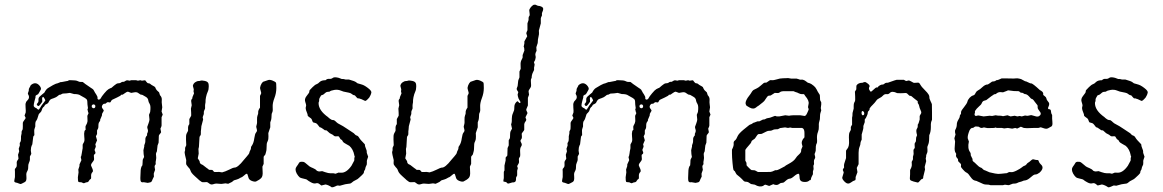

<svg xmlns="http://www.w3.org/2000/svg" viewBox="-20 -782 4974 821"><path d="M226.1 -425.8 239.7 -431.2H244.1L264.2 -435.1Q271 -435.1 274.9 -439H284.2Q305.2 -439 312.5 -435.1Q319.3 -431.2 325.7 -431.6Q332 -432.1 334 -431.2Q335.9 -430.2 337.4 -428.7Q338.9 -426.8 344.7 -422.9Q350.6 -418.9 355.5 -415.5Q359.4 -412.1 368.2 -406.7Q377 -401.4 379.4 -398.4Q382.8 -393.6 383.8 -390.6Q384.8 -387.7 391.6 -377.9Q397.9 -368.2 397 -363.3Q396 -358.4 400.9 -356Q408.2 -356 411.1 -362.3Q414.1 -368.7 425.8 -382.8Q437.5 -397 444.3 -400.9Q451.2 -404.8 453.1 -405.3Q455.1 -405.3 457.5 -407.2Q460 -409.2 467.8 -416Q479 -425.8 485.4 -425.8Q491.7 -425.8 495.1 -427.7Q501 -432.1 504.4 -432.1H509.8Q511.7 -433.1 515.6 -435.5Q519.5 -438 522.5 -438.5Q524.9 -439 528.8 -438Q532.7 -437 534.2 -437L541 -439H562L569.8 -437L580.1 -439L586.9 -437Q599.1 -439 601.1 -438.5Q602.5 -437.5 606.4 -431.6Q610.4 -425.8 615.2 -425.8Q621.1 -425.8 627.9 -418.9Q642.1 -411.1 643.1 -409.7Q644 -408.2 646 -403.3Q649.4 -395.5 660.2 -387.2L664.1 -375Q672.4 -366.7 671.9 -355.5Q670.9 -343.8 672.4 -335.9Q673.8 -328.1 673.8 -323.2L670.9 -305.2L675.8 -292L670.9 -280.8V-245.1Q670.9 -241.7 666 -231.9L668.9 -216.8Q668 -213.9 663.6 -209Q659.2 -204.1 659.2 -201.2L658.2 -171.9L653.8 -160.2Q652.8 -156.2 652.3 -147.5Q651.9 -138.7 650.9 -134.8Q649.9 -131.8 647.9 -128.4Q646 -125 647.5 -115.7Q648.9 -106.4 647 -97.7Q645 -88.9 645.5 -85.4Q646 -82 646 -80.1Q641.1 -75.2 641.1 -68.8L643.1 -55.7L638.2 -42Q637.2 -40 637.7 -34.7Q638.2 -29.3 638.2 -26.9L632.8 -16.1Q629.9 -7.8 627.4 -4.9Q625 -2 611.8 0L594.7 -2.9Q592.3 -2.9 589.4 -2.4Q586.4 -2 583 -4.9Q579.6 -10.3 580.1 -20.5Q581.1 -30.8 581.1 -43.9Q581.1 -67.4 588.9 -75.2Q589.8 -79.1 589.8 -87.4Q589.8 -95.7 590.8 -100.1L596.2 -110.8L594.2 -123L593.3 -139.6L596.2 -152.8Q597.2 -153.3 596.7 -157.2Q596.2 -161.1 599.1 -167Q602.1 -172.9 601.6 -184.1Q600.6 -194.8 608.9 -203.1Q608.9 -206.5 608.9 -210Q614.7 -221.2 611.8 -228.5Q608.9 -236.3 609.9 -240.2Q611.3 -244.1 615.2 -254.9Q619.1 -265.6 619.1 -271L617.2 -291L622.1 -303.2Q625.5 -328.6 620.1 -337.4Q614.7 -346.2 614.3 -351.6Q613.3 -362.8 602.1 -368.7Q590.8 -374.5 589.4 -376Q587.9 -377 585.4 -377Q583 -377 580.6 -377.9Q578.1 -378.9 571.8 -383.8Q565.4 -389.2 554.7 -387.2Q543.9 -385.3 541 -384.8L526.9 -390.1Q522 -389.6 514.2 -383.8Q505.9 -377.9 504.9 -377.4Q503.9 -377 502 -377Q500 -377 498 -377Q498 -373 480.5 -365.2Q462.9 -356.9 460 -355.5Q456.1 -353 454.1 -348.1Q452.6 -342.8 446.8 -344.2Q439 -346.7 435.5 -342.3Q432.1 -337.9 427.2 -338.4Q422.4 -339.4 417.5 -332Q413.1 -324.2 418.9 -317.4Q424.8 -310.5 423.3 -307.6Q421.9 -304.7 419.4 -300.8Q417 -296.9 416.5 -295.4Q416 -293.9 416 -290.5Q416 -287.1 415 -286.1L408.2 -270V-265.1Q400.9 -257.8 400.9 -247.6Q400.9 -237.3 399.9 -233.9L395 -224.1V-209L390.1 -199.2L395 -182.1L388.2 -166Q387.2 -164.1 388.7 -160.6Q390.1 -157.2 389.6 -155.3Q388.2 -149.4 385.7 -145Q383.3 -140.6 385.7 -136.7Q388.2 -132.3 388.2 -128.4Q388.2 -124.5 381.8 -120.1Q380.9 -117.2 381.8 -109.4Q382.8 -101.6 381.8 -98.1Q380.9 -95.2 374 -86.4Q367.2 -77.6 370.1 -72.3Q373 -66.9 376 -58.6Q378.9 -50.3 376 -46.9Q368.7 -39.6 369.6 -28.8Q370.6 -18.1 367.7 -16.6Q365.2 -15.1 364.3 -14.2Q363.3 -13.7 360.8 -9.8Q358.9 -5.9 357.4 -4.9Q353 -2 351.1 -2.4Q349.1 -2.9 344.2 -0.5Q338.9 2 337.4 1.5Q335.9 1 332.5 -0.5Q329.1 -2 328.6 -2.4Q328.1 -2.9 322.3 -2.9Q316.4 -2.9 314.9 -4.9Q313 -7.8 313 -23.9L315.9 -44.9L314.9 -57.1L319.8 -71.8V-76.7Q319.8 -80.1 320.8 -81.1L328.1 -97.2L325.2 -110.8Q328.1 -113.8 329.6 -126Q331.1 -138.2 332.5 -143.1Q334 -147.9 333.5 -153.8Q333 -160.2 333.5 -163.1Q334 -166 336.9 -170.4Q339.8 -174.8 340.8 -179.7Q341.8 -184.6 340.3 -198.2Q338.9 -212.4 340.8 -217.8Q340.8 -223.6 346.2 -227.1Q346.2 -230 345.7 -235.4Q345.2 -240.2 346.2 -243.2Q347.2 -246.1 350.1 -251Q353 -255.9 353 -258.8Q355 -261.7 354 -272.9Q353 -284.2 353.5 -286.6Q354 -289.1 358.9 -298.8Q358.9 -299.8 356.9 -301.8L354 -314.9Q356 -316.9 356 -320.8L354 -335Q354 -352.5 351.1 -356.4Q348.6 -359.4 342.8 -363.3Q336.9 -367.2 331.5 -369.6Q326.2 -372.1 323.7 -374Q316.4 -379.9 296.4 -379.9L278.8 -384.8L264.2 -382.8Q249 -381.8 248 -381.8L238.3 -377Q236.8 -377 235.4 -377Q232.9 -377 227.1 -371.6Q221.2 -366.2 210 -362.3Q199.2 -358.9 196.3 -356.9Q193.4 -355 189.9 -349.1Q187 -342.8 185.1 -340.8Q183.1 -338.9 178.7 -336.9Q173.8 -335 172.9 -334Q171.9 -333 170.9 -330.6Q169.9 -328.1 168.9 -327.1Q168 -326.2 165 -323.7Q161.1 -320.3 159.2 -313Q157.7 -305.7 152.3 -300.8Q147 -295.9 145.5 -293Q144 -290 142.1 -282.2Q139.2 -271 135.3 -266.1Q130.9 -261.2 130.9 -252.4V-241.2L127 -229Q126 -225.6 126.5 -216.8Q127 -208 127 -204.1Q122.1 -199.2 122.1 -196.8L118.2 -165Q118.2 -164.1 115.2 -158.7Q112.3 -153.3 111.8 -138.2Q113.8 -126.5 113.8 -124L107.9 -112.8V-99.1Q107.9 -94.7 104 -86.4Q100.1 -78.1 100.6 -67.9Q101.1 -57.6 96.2 -49.3Q91.3 -41.5 92.8 -29.8Q93.8 -18.1 92.3 -12.2Q90.8 -5.9 85 -2.9Q79.1 0 74.7 2.4Q70.3 4.9 66.9 4.9L56.2 1Q55.2 0 49.3 -1Q43.5 -2 42 -4.4Q40 -6.8 42 -14.6Q43.9 -22.5 43.9 -24.9V-47.9Q43 -58.1 43.9 -59.6Q44.9 -61 48.8 -65.9Q52.7 -70.8 51.8 -80.6Q50.3 -90.8 54.7 -96.2Q59.1 -102.1 59.1 -104L57.1 -120.1L62 -134.8L60.1 -146L64.9 -160.2Q64.9 -161.1 64.5 -165.5Q64 -169.9 64.9 -171.4Q65.9 -172.9 67.4 -175.3Q69.8 -179.2 69.8 -189.5V-199.2L71.8 -209Q72.8 -210.9 72.3 -215.8Q71.8 -220.7 74.7 -224.6Q78.1 -228.5 77.6 -240.7Q77.1 -252.9 77.6 -256.8Q78.1 -260.7 83.5 -267.6Q88.9 -274.4 89.8 -277.8L85 -288.1L89.8 -300.8Q90.8 -305.7 89.4 -322.3Q87.9 -338.9 90.8 -342.8Q90.8 -346.7 98.6 -354.5Q106.4 -362.3 103 -373Q99.1 -379.9 99.1 -382.8L103 -394V-397.5Q103 -402.3 105.5 -406.2Q107.9 -410.2 108.9 -412.1Q109.9 -414.1 110.4 -415.5Q110.8 -417 111.8 -418Q130.9 -434.1 147 -418Q151.9 -413.1 154.3 -407.2Q156.7 -401.4 152.3 -395Q147.9 -387.7 146 -383.8Q144 -379.9 142.6 -378.9Q141.1 -377.9 137.7 -376.5Q131.8 -374 131.8 -369.6V-365.2Q121.6 -331.1 125 -326.7Q128.4 -322.3 133.3 -320.3Q138.2 -318.8 139.2 -315.9Q143.1 -313 146 -313Q148.4 -315.4 152.8 -322.8Q156.7 -330.1 159.7 -333.5Q162.6 -336.9 173.8 -352.1Q173.8 -354 170.4 -360.4Q167 -366.2 165.5 -367.2Q164.1 -368.2 162.1 -366.2Q160.2 -364.3 160.2 -362.3Q160.2 -360.4 160.6 -353.5Q161.1 -347.2 160.6 -346.7Q160.2 -346.2 152.3 -335.4Q144.5 -325.2 140.6 -330.1Q136.7 -335 137.2 -336.9Q138.2 -338.9 141.1 -341.8Q145.5 -346.2 144.5 -355Q143.6 -363.8 150.9 -370.1Q158.2 -376 159.2 -377.4Q160.2 -378.9 169.9 -386.2Q176.8 -399.9 185.1 -405.3Q193.4 -410.6 206.5 -418Q221.2 -425.8 226.1 -425.8ZM377 -335Q370.1 -332 373 -323.2Q377 -318.4 381.8 -319.3Q386.7 -320.3 387.7 -326.2Q388.7 -331.1 384.8 -334Q381.8 -336.9 377 -335Z M802.7 -366.2 809.6 -382.8 807.6 -391.1 808.6 -399.9 804.7 -415Q806.6 -425.3 815.4 -430.7Q823.7 -436 828.1 -435.5Q832.5 -435.1 837.4 -437Q842.3 -439 856 -436Q869.6 -433.1 871.6 -423.8Q872.6 -419.9 872.6 -411.6Q872.6 -398.9 868.2 -389.6Q863.8 -380.4 860.8 -366.2Q858.4 -352.1 858.9 -349.1Q859.4 -346.2 857.9 -339.4Q856.4 -333 856.9 -325.7Q857.4 -318.4 856.4 -316.4Q855.5 -314.5 853.5 -310.1Q851.6 -306.2 851.6 -304.2V-297.4Q851.6 -293 850.6 -292L846.7 -280.8L848.6 -271L841.8 -245.1Q840.8 -243.2 840.8 -238.8Q840.8 -234.4 839.8 -228Q838.4 -220.7 838.9 -212.9Q839.4 -205.1 836.4 -202.1Q833.5 -199.2 833 -194.3Q832.5 -189.5 830.6 -153.8L828.6 -145L829.6 -125L825.7 -105Q826.7 -103 833.5 -92.8Q833.5 -81.5 844.2 -78.1Q846.7 -77.1 847.7 -76.2L864.7 -63Q868.7 -61 873.5 -56.2Q876.5 -55.2 882.3 -55.7Q888.2 -56.2 890.6 -52.7Q893.6 -48.8 895 -47.4Q896.5 -45.9 906.2 -46.4Q916 -46.9 916.5 -46.9L929.7 -44.9Q942.4 -47.9 960 -56.6Q977.5 -65.4 981.4 -65.4Q995.6 -63.5 1023.4 -99.1Q1025.4 -102.1 1035.6 -113.3Q1045.9 -124.5 1046.4 -129.9Q1047.4 -134.8 1050.3 -139.6Q1053.2 -144.5 1053.2 -149.4Q1052.7 -154.8 1057.6 -160.2Q1064.9 -171.4 1067.4 -190.9Q1070.3 -210.4 1074.7 -214.8L1078.6 -221.2Q1079.6 -225.1 1077.6 -231.4Q1075.7 -237.8 1075.7 -241.2L1078.6 -252.9Q1079.6 -255.9 1079.1 -269Q1078.6 -282.2 1081.5 -289.1Q1084.5 -295.4 1084 -299.8Q1083 -310.1 1091.8 -321.8V-371.1Q1091.8 -373 1094.7 -377.9Q1097.7 -382.8 1096.7 -386.2L1092.8 -400.9Q1090.8 -407.2 1094.7 -417Q1098.6 -426.8 1104.5 -432.1Q1105.5 -432.1 1127.4 -439.9Q1135.3 -441.9 1146.5 -437Q1157.7 -432.1 1159.7 -429.2Q1161.6 -426.8 1161.6 -405.3Q1161.6 -383.8 1153.3 -362.3Q1145 -340.8 1146 -324.7Q1147.5 -309.1 1144.5 -302.2Q1141.6 -295.9 1141.6 -293.9L1140.6 -276.9Q1140.6 -271 1135.7 -258.8V-237.8L1127.4 -212.9Q1127.4 -208 1127.9 -198.7Q1128.4 -186.5 1124.5 -178.2Q1120.6 -170.4 1120.6 -166L1119.6 -144Q1119.6 -139.6 1117.7 -132.8Q1115.7 -126 1115.2 -123.5Q1115.2 -121.1 1111.3 -117.2Q1107.4 -113.3 1107.4 -110.8V-81.1Q1102.5 -71.3 1102.1 -69.3Q1101.6 -67.4 1103 -48.3Q1104.5 -28.8 1097.2 -21Q1089.8 -13.2 1074.7 -5.9Q1067.9 -3.9 1055.7 -8.8Q1043.5 -13.7 1041.5 -25.9Q1040.5 -30.8 1038.1 -36.6Q1035.6 -42.5 1026.9 -34.2Q1014.6 -23.9 1013.2 -23.9Q1011.2 -23.9 1006.8 -21Q1000 -16.6 991.7 -14.2L981.4 -11.2Q979.5 -10.7 976.6 -7.8Q973.6 -4.9 971.7 -3.9L955.6 3.9L944.3 2L930.7 3.9Q926.8 4.9 918.9 3.9Q911.1 2.9 905.3 2.9Q899.9 2.9 891.1 5.9Q882.3 8.8 875 2.9Q867.7 -2.9 864.7 -3.4Q862.3 -3.9 853.5 -2.9Q844.7 -2 841.8 -4.4Q838.9 -6.8 835 -9.3Q831.1 -11.7 827.6 -15.6Q823.2 -19.5 813.5 -28.3Q803.7 -37.1 799.8 -42.5Q795.9 -47.9 794.9 -51.8Q793.5 -55.7 792 -58.6Q790.5 -61.5 784.7 -67.4Q779.3 -74.2 777.3 -77.1Q775.4 -80.1 775.9 -87.4Q776.4 -94.7 776.4 -97.2Q769.5 -124.5 769.5 -129.4Q769.5 -134.3 771.5 -139.2V-149.9L776.4 -161.1Q776.4 -167 775.4 -185.5Q774.4 -204.1 778.3 -211.4Q782.7 -218.8 783.7 -221.7Q784.7 -224.6 784.2 -230Q783.2 -244.6 789.6 -251V-272.9L796.4 -285.2Q798.3 -286.1 797.4 -300.8Q796.4 -315.4 796.4 -317.4Q796.4 -318.4 799.8 -332L797.4 -350.1Q797.4 -356.4 802.7 -361.8Z M1354.5 -49.8Q1357.9 -50.8 1358.9 -49.8L1370.1 -45.9Q1384.3 -41 1393.6 -41H1406.2L1415 -39.1L1427.2 -43.9Q1430.2 -43.9 1438 -43.5Q1460.9 -42 1482.9 -73.2L1494.1 -94.2Q1495.1 -95.2 1495.1 -100.1V-106L1497.1 -112.8Q1495.1 -114.7 1495.1 -118.2Q1490.2 -144 1474.1 -158.2Q1470.2 -161.1 1459.5 -166.5Q1448.7 -171.9 1445.8 -177.2Q1443.4 -182.1 1442.4 -183.1Q1441.4 -184.1 1439 -185.1Q1437 -186 1436 -187Q1435.1 -188 1433.1 -191.9Q1431.2 -195.8 1429.2 -198.2Q1426.8 -200.2 1419.9 -199.2Q1411.6 -197.8 1407.2 -202.1Q1402.8 -206.5 1397.5 -208.5Q1392.1 -210.9 1390.1 -212.4Q1388.2 -213.9 1386.2 -215.8Q1384.8 -217.8 1381.8 -219.7Q1378.9 -221.7 1377 -224.1L1371.6 -225.1H1369.1Q1366.2 -227.1 1360.4 -231.4Q1352.1 -237.8 1347.2 -237.8Q1343.8 -241.2 1339.8 -247.1Q1334 -255.4 1327.6 -256.3Q1321.3 -257.8 1318.8 -258.8Q1316.9 -260.7 1314.9 -266.6Q1313 -272.5 1311.5 -273.9Q1310.1 -275.9 1304.2 -279.8Q1298.3 -283.7 1295.9 -287.1L1294.9 -293.9Q1287.1 -312 1287.1 -320.8L1289.1 -331.1Q1289.1 -335 1285.2 -346.7Q1281.2 -358.4 1290 -370.1L1300.3 -383.8Q1302.2 -385.7 1302.7 -390.6Q1303.2 -395.5 1304.2 -396.5Q1305.7 -398.4 1316.4 -409.2Q1327.1 -419.9 1333.5 -421.9Q1339.8 -423.8 1347.2 -431.6Q1355 -439 1372.1 -439Q1378.9 -445.8 1387.7 -444.8Q1396.5 -443.8 1402.8 -448.7Q1409.2 -454.1 1428.2 -449.2L1439.9 -444.8Q1440.9 -443.8 1444.3 -444.3Q1447.8 -444.8 1458 -441.9Q1464.8 -441.9 1472.2 -441.9Q1496.1 -435.1 1501.5 -431.2Q1506.8 -426.8 1508.8 -425.8Q1510.7 -424.8 1521 -422.4Q1530.3 -419.9 1536.1 -417Q1542 -414.1 1544.4 -412.1Q1546.9 -410.2 1552.7 -406.2Q1569.8 -393.6 1567.9 -385.3Q1566.4 -377 1559.1 -365.2Q1545.4 -349.1 1541 -350.6Q1537.1 -352.1 1532.7 -354.5Q1528.3 -356.9 1525.4 -357.9Q1522.5 -358.9 1520.5 -359.4Q1518.1 -359.9 1516.6 -360.8Q1515.1 -361.8 1511.7 -361.3Q1508.3 -360.8 1503.9 -366.7Q1499 -373 1497.6 -374Q1496.1 -375 1493.7 -375Q1491.2 -375 1487.3 -377.9Q1483.4 -380.9 1481 -382.3Q1479 -383.8 1471.7 -385.7Q1464.4 -387.7 1457 -388.7Q1450.2 -389.2 1437.5 -394.5Q1424.8 -399.9 1409.7 -397.5Q1394 -395 1389.2 -390.1Q1377 -389.6 1373.5 -386.7Q1370.1 -383.8 1368.7 -382.8Q1367.2 -381.8 1364.7 -379.4Q1362.3 -377 1358.4 -376Q1354 -375 1353 -374Q1344.2 -360.8 1344.7 -355Q1345.2 -349.1 1343.8 -347.2Q1342.3 -345.2 1342.3 -340.8Q1342.3 -309.6 1383.3 -280.8Q1383.3 -279.8 1390.6 -274.4Q1397.9 -269 1400.9 -269L1408.2 -268.1Q1415 -263.7 1418.9 -259.3Q1422.9 -254.9 1434.1 -249.5Q1445.3 -244.1 1463.9 -231.4Q1482.4 -218.8 1488.3 -215.3Q1494.1 -211.9 1496.1 -209Q1500 -203.6 1505.9 -202.1Q1511.7 -200.7 1515.6 -193.4Q1519 -186 1540 -165Q1540 -157.7 1544.4 -147.5Q1548.8 -137.7 1548.3 -132.8Q1547.9 -127.9 1549.3 -126L1554.2 -111.8L1549.3 -97.2Q1548.3 -94.2 1548.8 -85.9Q1549.3 -77.6 1545.9 -72.8Q1543 -67.9 1542.5 -63.5Q1542 -59.1 1541 -57.1Q1540 -55.2 1538.6 -53.2Q1536.1 -49.8 1536.1 -45.4Q1536.1 -41 1528.3 -33.7Q1520.5 -26.9 1515.1 -21.5Q1510.3 -16.1 1500.5 -11.7Q1490.7 -7.3 1485.8 -2.4Q1481 2 1477.1 2.9Q1473.1 3.9 1465.8 4.4Q1458.5 4.9 1456.1 5.9L1433.1 12.2L1425.8 11.2H1421.9Q1418.9 12.2 1412.1 15.6Q1405.3 19 1398.9 19Q1385.3 9.3 1372.1 6.8L1354 11.2Q1352.1 9.8 1347.2 5.9Q1339.4 -1 1330.6 2Q1321.8 4.4 1309.6 -2.4Q1297.9 -8.8 1294.9 -11.7Q1292 -14.6 1288.1 -15.6Q1284.2 -17.1 1274.4 -19Q1264.6 -21 1261.2 -23.9Q1255.4 -28.8 1249 -39.6Q1239.3 -58.1 1247.6 -68.8Q1255.9 -80.1 1258.3 -85Q1260.7 -89.8 1268.1 -90.3Q1276.4 -90.8 1280.3 -88.9Q1284.2 -86.9 1292.5 -79.6Q1300.8 -72.3 1303.7 -70.3Q1309.1 -66.9 1318.8 -63Q1329.1 -59.1 1335 -51.8Q1340.8 -48.8 1345.7 -48.8Q1350.6 -48.8 1354.5 -49.8Z M1689.9 -366.2 1696.8 -382.8 1694.8 -391.1 1695.8 -399.9 1691.9 -415Q1693.8 -425.3 1702.6 -430.7Q1710.9 -436 1715.3 -435.5Q1719.7 -435.1 1724.6 -437Q1729.5 -439 1743.2 -436Q1756.8 -433.1 1758.8 -423.8Q1759.8 -419.9 1759.8 -411.6Q1759.8 -398.9 1755.4 -389.6Q1751 -380.4 1748 -366.2Q1745.6 -352.1 1746.1 -349.1Q1746.6 -346.2 1745.1 -339.4Q1743.7 -333 1744.1 -325.7Q1744.6 -318.4 1743.7 -316.4Q1742.7 -314.5 1740.7 -310.1Q1738.8 -306.2 1738.8 -304.2V-297.4Q1738.8 -293 1737.8 -292L1733.9 -280.8L1735.8 -271L1729 -245.1Q1728 -243.2 1728 -238.8Q1728 -234.4 1727.1 -228Q1725.6 -220.7 1726.1 -212.9Q1726.6 -205.1 1723.6 -202.1Q1720.7 -199.2 1720.2 -194.3Q1719.7 -189.5 1717.8 -153.8L1715.8 -145L1716.8 -125L1712.9 -105Q1713.9 -103 1720.7 -92.8Q1720.7 -81.5 1731.4 -78.1Q1733.9 -77.1 1734.9 -76.2L1752 -63Q1755.9 -61 1760.7 -56.2Q1763.7 -55.2 1769.5 -55.7Q1775.4 -56.2 1777.8 -52.7Q1780.8 -48.8 1782.2 -47.4Q1783.7 -45.9 1793.5 -46.4Q1803.2 -46.9 1803.7 -46.9L1816.9 -44.9Q1829.6 -47.9 1847.2 -56.6Q1864.7 -65.4 1868.7 -65.4Q1882.8 -63.5 1910.6 -99.1Q1912.6 -102.1 1922.9 -113.3Q1933.1 -124.5 1933.6 -129.9Q1934.6 -134.8 1937.5 -139.6Q1940.4 -144.5 1940.4 -149.4Q1939.9 -154.8 1944.8 -160.2Q1952.1 -171.4 1954.6 -190.9Q1957.5 -210.4 1961.9 -214.8L1965.8 -221.2Q1966.8 -225.1 1964.8 -231.4Q1962.9 -237.8 1962.9 -241.2L1965.8 -252.9Q1966.8 -255.9 1966.3 -269Q1965.8 -282.2 1968.8 -289.1Q1971.7 -295.4 1971.2 -299.8Q1970.2 -310.1 1979 -321.8V-371.1Q1979 -373 1981.9 -377.9Q1984.9 -382.8 1983.9 -386.2L1980 -400.9Q1978 -407.2 1981.9 -417Q1985.8 -426.8 1991.7 -432.1Q1992.7 -432.1 2014.6 -439.9Q2022.5 -441.9 2033.7 -437Q2044.9 -432.1 2046.9 -429.2Q2048.8 -426.8 2048.8 -405.3Q2048.8 -383.8 2040.5 -362.3Q2032.2 -340.8 2033.2 -324.7Q2034.7 -309.1 2031.7 -302.2Q2028.8 -295.9 2028.8 -293.9L2027.8 -276.9Q2027.8 -271 2022.9 -258.8V-237.8L2014.6 -212.9Q2014.6 -208 2015.1 -198.7Q2015.6 -186.5 2011.7 -178.2Q2007.8 -170.4 2007.8 -166L2006.8 -144Q2006.8 -139.6 2004.9 -132.8Q2002.9 -126 2002.4 -123.5Q2002.4 -121.1 1998.5 -117.2Q1994.6 -113.3 1994.6 -110.8V-81.1Q1989.7 -71.3 1989.3 -69.3Q1988.8 -67.4 1990.2 -48.3Q1991.7 -28.8 1984.4 -21Q1977.1 -13.2 1961.9 -5.9Q1955.1 -3.9 1942.9 -8.8Q1930.7 -13.7 1928.7 -25.9Q1927.7 -30.8 1925.3 -36.6Q1922.9 -42.5 1914.1 -34.2Q1901.9 -23.9 1900.4 -23.9Q1898.4 -23.9 1894 -21Q1887.2 -16.6 1878.9 -14.2L1868.7 -11.2Q1866.7 -10.7 1863.8 -7.8Q1860.8 -4.9 1858.9 -3.9L1842.8 3.9L1831.5 2L1817.9 3.9Q1814 4.9 1806.2 3.9Q1798.3 2.9 1792.5 2.9Q1787.1 2.9 1778.3 5.9Q1769.5 8.8 1762.2 2.9Q1754.9 -2.9 1752 -3.4Q1749.5 -3.9 1740.7 -2.9Q1731.9 -2 1729 -4.4Q1726.1 -6.8 1722.2 -9.3Q1718.3 -11.7 1714.8 -15.6Q1710.4 -19.5 1700.7 -28.3Q1690.9 -37.1 1687 -42.5Q1683.1 -47.9 1682.1 -51.8Q1680.7 -55.7 1679.2 -58.6Q1677.7 -61.5 1671.9 -67.4Q1666.5 -74.2 1664.6 -77.1Q1662.6 -80.1 1663.1 -87.4Q1663.6 -94.7 1663.6 -97.2Q1656.7 -124.5 1656.7 -129.4Q1656.7 -134.3 1658.7 -139.2V-149.9L1663.6 -161.1Q1663.6 -167 1662.6 -185.5Q1661.6 -204.1 1665.5 -211.4Q1669.9 -218.8 1670.9 -221.7Q1671.9 -224.6 1671.4 -230Q1670.4 -244.6 1676.8 -251V-272.9L1683.6 -285.2Q1685.5 -286.1 1684.6 -300.8Q1683.6 -315.4 1683.6 -317.4Q1683.6 -318.4 1687 -332L1684.6 -350.1Q1684.6 -356.4 1689.9 -361.8Z M2168.5 -264.6V-273.9Q2168.5 -287.1 2172.9 -296.9Q2177.2 -306.6 2178.2 -310.5Q2179.2 -314.5 2179.2 -322.3Q2179.2 -330.6 2181.2 -335.4Q2183.1 -340.3 2187 -344.7Q2191.4 -349.1 2192.9 -349.1Q2194.3 -349.1 2198.7 -343.8Q2203.1 -338.4 2206.1 -345.2L2197.3 -360.8Q2193.4 -372.1 2193.4 -377.9L2196.3 -388.2Q2195.3 -390.1 2191.9 -395Q2188.5 -399.9 2189.5 -403.8L2193.4 -414.1Q2194.3 -418 2194.8 -426.8Q2195.3 -438.5 2198.2 -443.8Q2201.2 -449.7 2201.2 -452.1V-476.1Q2206.1 -485.8 2206.5 -487.8Q2207 -489.7 2206.1 -502.9Q2205.1 -517.6 2210.4 -526.4Q2215.8 -535.2 2214.8 -540.5Q2214.4 -545.9 2215.3 -547.9L2222.2 -565.9Q2222.2 -579.1 2219.2 -582L2222.2 -596.2V-605L2234.4 -627L2230.5 -639.2Q2230.5 -643.1 2235.4 -652.8V-682.1L2239.3 -693.8Q2240.2 -695.3 2240.2 -699.2V-705.1Q2240.2 -710 2243.2 -713.4Q2246.1 -716.8 2244.6 -724.6Q2243.2 -732.4 2243.2 -736.8Q2242.7 -741.7 2248.5 -749.5Q2254.4 -757.3 2261.2 -761.2Q2267.1 -762.2 2268.6 -762.2L2281.2 -756.8H2284.7Q2287.1 -756.8 2289.1 -755.9Q2302.2 -752 2302.7 -745.1Q2303.2 -738.3 2297.4 -726.1V-715.8Q2292.5 -706.1 2292.5 -703.1V-682.1L2284.2 -650.9Q2284.2 -648.9 2284.7 -642.1Q2285.2 -635.3 2283.2 -627.9Q2279.3 -613.3 2279.3 -598.1L2273.4 -580.1L2274.4 -564Q2272 -561.5 2270 -554.7Q2268.1 -547.9 2270 -542.5Q2272 -537.1 2268.1 -524.9L2263.2 -516.1L2266.1 -505.9L2264.2 -495.1Q2263.2 -494.1 2263.7 -489.3Q2264.2 -484.4 2263.7 -482.9Q2263.2 -481 2260.3 -475.6Q2253.4 -462.9 2253.4 -449.2L2250.5 -442.9Q2249.5 -438 2250.5 -426.8Q2251.5 -416 2250.5 -412.1Q2249.5 -408.2 2244.6 -401.4Q2239.7 -394.5 2240.2 -391.1L2242.2 -377Q2242.2 -376 2237.3 -363.8V-331.1L2230.5 -314.9Q2229.5 -311 2232.4 -306.2Q2235.4 -301.3 2235.4 -297.9L2227.1 -280.8Q2227.1 -277.8 2229.5 -273.4Q2231.9 -269 2227.1 -262.7Q2222.2 -256.8 2221.7 -250.5Q2221.2 -244.1 2221.7 -237.3Q2222.2 -230.5 2221.7 -227.5Q2221.2 -224.1 2216.8 -219.2Q2212.4 -213.9 2211.4 -211.9Q2210.4 -210 2211.4 -202.1Q2212.9 -190.4 2208 -185.5Q2203.1 -180.7 2208.5 -171.9Q2213.9 -163.1 2208.5 -155.8Q2203.1 -148.4 2204.1 -133.8Q2205.1 -118.7 2204.1 -113.8L2199.2 -105Q2198.2 -102.1 2199.2 -94.7Q2200.2 -87.4 2198.2 -84L2191.4 -71.8L2194.3 -63L2191.4 -51.8V-32.2L2186.5 -22V-15.6Q2186.5 -4.9 2179.2 -2.9Q2177.2 -2 2175.3 -2Q2173.3 -2 2171.4 -2Q2169.4 -2 2167.5 -1L2154.8 2.9Q2148.9 2.9 2147.5 0Q2146 -2.9 2144 -3.4Q2142.1 -3.9 2139.6 -4.4Q2137.2 -4.9 2134.3 -5.4Q2131.3 -5.9 2132.8 -12.2Q2134.3 -18.1 2134.3 -20.5V-45.9Q2134.3 -48.8 2137.2 -53.2V-74.2L2142.1 -96.2V-106.9Q2142.1 -109.9 2146 -112.8Q2149.9 -115.7 2149.4 -119.1L2150.4 -148.9L2155.3 -160.2V-181.2Q2155.3 -183.1 2157.2 -185.5Q2159.2 -188 2160.2 -190.9Q2161.1 -193.8 2161.1 -204.6Q2161.1 -215.3 2163.1 -220.2L2169.4 -231.9L2165.5 -250Q2168.5 -258.8 2168.5 -264.6Z M2568.4 -425.8 2582 -431.2H2586.4L2606.4 -435.1Q2613.3 -435.1 2617.2 -439H2626.5Q2647.5 -439 2654.8 -435.1Q2661.6 -431.2 2668 -431.6Q2674.3 -432.1 2676.3 -431.2Q2678.2 -430.2 2679.7 -428.7Q2681.2 -426.8 2687 -422.9Q2692.9 -418.9 2697.8 -415.5Q2701.7 -412.1 2710.4 -406.7Q2719.2 -401.4 2721.7 -398.4Q2725.1 -393.6 2726.1 -390.6Q2727.1 -387.7 2733.9 -377.9Q2740.2 -368.2 2739.3 -363.3Q2738.3 -358.4 2743.2 -356Q2750.5 -356 2753.4 -362.3Q2756.3 -368.7 2768.1 -382.8Q2779.8 -397 2786.6 -400.9Q2793.5 -404.8 2795.4 -405.3Q2797.4 -405.3 2799.8 -407.2Q2802.2 -409.2 2810.1 -416Q2821.3 -425.8 2827.6 -425.8Q2834 -425.8 2837.4 -427.7Q2843.3 -432.1 2846.7 -432.1H2852.1Q2854 -433.1 2857.9 -435.5Q2861.8 -438 2864.7 -438.5Q2867.2 -439 2871.1 -438Q2875 -437 2876.5 -437L2883.3 -439H2904.3L2912.1 -437L2922.4 -439L2929.2 -437Q2941.4 -439 2943.4 -438.5Q2944.8 -437.5 2948.7 -431.6Q2952.6 -425.8 2957.5 -425.8Q2963.4 -425.8 2970.2 -418.9Q2984.4 -411.1 2985.4 -409.7Q2986.3 -408.2 2988.3 -403.3Q2991.7 -395.5 3002.4 -387.2L3006.3 -375Q3014.6 -366.7 3014.2 -355.5Q3013.2 -343.8 3014.6 -335.9Q3016.1 -328.1 3016.1 -323.2L3013.2 -305.2L3018.1 -292L3013.2 -280.8V-245.1Q3013.2 -241.7 3008.3 -231.9L3011.2 -216.8Q3010.3 -213.9 3005.9 -209Q3001.5 -204.1 3001.5 -201.2L3000.5 -171.9L2996.1 -160.2Q2995.1 -156.2 2994.6 -147.5Q2994.1 -138.7 2993.2 -134.8Q2992.2 -131.8 2990.2 -128.4Q2988.3 -125 2989.7 -115.7Q2991.2 -106.4 2989.3 -97.7Q2987.3 -88.9 2987.8 -85.4Q2988.3 -82 2988.3 -80.1Q2983.4 -75.2 2983.4 -68.8L2985.4 -55.7L2980.5 -42Q2979.5 -40 2980 -34.7Q2980.5 -29.3 2980.5 -26.9L2975.1 -16.1Q2972.2 -7.8 2969.7 -4.9Q2967.3 -2 2954.1 0L2937 -2.9Q2934.6 -2.9 2931.6 -2.4Q2928.7 -2 2925.3 -4.9Q2921.9 -10.3 2922.4 -20.5Q2923.3 -30.8 2923.3 -43.9Q2923.3 -67.4 2931.2 -75.2Q2932.1 -79.1 2932.1 -87.4Q2932.1 -95.7 2933.1 -100.1L2938.5 -110.8L2936.5 -123L2935.5 -139.6L2938.5 -152.8Q2939.5 -153.3 2939 -157.2Q2938.5 -161.1 2941.4 -167Q2944.3 -172.9 2943.8 -184.1Q2942.9 -194.8 2951.2 -203.1Q2951.2 -206.5 2951.2 -210Q2957 -221.2 2954.1 -228.5Q2951.2 -236.3 2952.1 -240.2Q2953.6 -244.1 2957.5 -254.9Q2961.4 -265.6 2961.4 -271L2959.5 -291L2964.4 -303.2Q2967.8 -328.6 2962.4 -337.4Q2957 -346.2 2956.5 -351.6Q2955.6 -362.8 2944.3 -368.7Q2933.1 -374.5 2931.6 -376Q2930.2 -377 2927.7 -377Q2925.3 -377 2922.9 -377.9Q2920.4 -378.9 2914.1 -383.8Q2907.7 -389.2 2897 -387.2Q2886.2 -385.3 2883.3 -384.8L2869.1 -390.1Q2864.3 -389.6 2856.4 -383.8Q2848.1 -377.9 2847.2 -377.4Q2846.2 -377 2844.2 -377Q2842.3 -377 2840.3 -377Q2840.3 -373 2822.8 -365.2Q2805.2 -356.9 2802.2 -355.5Q2798.3 -353 2796.4 -348.1Q2794.9 -342.8 2789.1 -344.2Q2781.2 -346.7 2777.8 -342.3Q2774.4 -337.9 2769.5 -338.4Q2764.6 -339.4 2759.8 -332Q2755.4 -324.2 2761.2 -317.4Q2767.1 -310.5 2765.6 -307.6Q2764.2 -304.7 2761.7 -300.8Q2759.3 -296.9 2758.8 -295.4Q2758.3 -293.9 2758.3 -290.5Q2758.3 -287.1 2757.3 -286.1L2750.5 -270V-265.1Q2743.2 -257.8 2743.2 -247.6Q2743.2 -237.3 2742.2 -233.9L2737.3 -224.1V-209L2732.4 -199.2L2737.3 -182.1L2730.5 -166Q2729.5 -164.1 2731 -160.6Q2732.4 -157.2 2731.9 -155.3Q2730.5 -149.4 2728 -145Q2725.6 -140.6 2728 -136.7Q2730.5 -132.3 2730.5 -128.4Q2730.5 -124.5 2724.1 -120.1Q2723.1 -117.2 2724.1 -109.4Q2725.1 -101.6 2724.1 -98.1Q2723.1 -95.2 2716.3 -86.4Q2709.5 -77.6 2712.4 -72.3Q2715.3 -66.9 2718.3 -58.6Q2721.2 -50.3 2718.3 -46.9Q2710.9 -39.6 2711.9 -28.8Q2712.9 -18.1 2710 -16.6Q2707.5 -15.1 2706.5 -14.2Q2705.6 -13.7 2703.1 -9.8Q2701.2 -5.9 2699.7 -4.9Q2695.3 -2 2693.4 -2.4Q2691.4 -2.9 2686.5 -0.5Q2681.2 2 2679.7 1.5Q2678.2 1 2674.8 -0.5Q2671.4 -2 2670.9 -2.4Q2670.4 -2.9 2664.6 -2.9Q2658.7 -2.9 2657.2 -4.9Q2655.3 -7.8 2655.3 -23.9L2658.2 -44.9L2657.2 -57.1L2662.1 -71.8V-76.7Q2662.1 -80.1 2663.1 -81.1L2670.4 -97.2L2667.5 -110.8Q2670.4 -113.8 2671.9 -126Q2673.3 -138.2 2674.8 -143.1Q2676.3 -147.9 2675.8 -153.8Q2675.3 -160.2 2675.8 -163.1Q2676.3 -166 2679.2 -170.4Q2682.1 -174.8 2683.1 -179.7Q2684.1 -184.6 2682.6 -198.2Q2681.2 -212.4 2683.1 -217.8Q2683.1 -223.6 2688.5 -227.1Q2688.5 -230 2688 -235.4Q2687.5 -240.2 2688.5 -243.2Q2689.5 -246.1 2692.4 -251Q2695.3 -255.9 2695.3 -258.8Q2697.3 -261.7 2696.3 -272.9Q2695.3 -284.2 2695.8 -286.6Q2696.3 -289.1 2701.2 -298.8Q2701.2 -299.8 2699.2 -301.8L2696.3 -314.9Q2698.2 -316.9 2698.2 -320.8L2696.3 -335Q2696.3 -352.5 2693.4 -356.4Q2690.9 -359.4 2685.1 -363.3Q2679.2 -367.2 2673.8 -369.6Q2668.5 -372.1 2666 -374Q2658.7 -379.9 2638.7 -379.9L2621.1 -384.8L2606.4 -382.8Q2591.3 -381.8 2590.3 -381.8L2580.6 -377Q2579.1 -377 2577.6 -377Q2575.2 -377 2569.3 -371.6Q2563.5 -366.2 2552.2 -362.3Q2541.5 -358.9 2538.6 -356.9Q2535.6 -355 2532.2 -349.1Q2529.3 -342.8 2527.3 -340.8Q2525.4 -338.9 2521 -336.9Q2516.1 -335 2515.1 -334Q2514.2 -333 2513.2 -330.6Q2512.2 -328.1 2511.2 -327.1Q2510.3 -326.2 2507.3 -323.7Q2503.4 -320.3 2501.5 -313Q2500 -305.7 2494.6 -300.8Q2489.3 -295.9 2487.8 -293Q2486.3 -290 2484.4 -282.2Q2481.4 -271 2477.5 -266.1Q2473.1 -261.2 2473.1 -252.4V-241.2L2469.2 -229Q2468.3 -225.6 2468.8 -216.8Q2469.2 -208 2469.2 -204.1Q2464.4 -199.2 2464.4 -196.8L2460.4 -165Q2460.4 -164.1 2457.5 -158.7Q2454.6 -153.3 2454.1 -138.2Q2456.1 -126.5 2456.1 -124L2450.2 -112.8V-99.1Q2450.2 -94.7 2446.3 -86.4Q2442.4 -78.1 2442.9 -67.9Q2443.4 -57.6 2438.5 -49.3Q2433.6 -41.5 2435.1 -29.8Q2436 -18.1 2434.6 -12.2Q2433.1 -5.9 2427.2 -2.9Q2421.4 0 2417 2.4Q2412.6 4.9 2409.2 4.9L2398.4 1Q2397.5 0 2391.6 -1Q2385.7 -2 2384.3 -4.4Q2382.3 -6.8 2384.3 -14.6Q2386.2 -22.5 2386.2 -24.9V-47.9Q2385.3 -58.1 2386.2 -59.6Q2387.2 -61 2391.1 -65.9Q2395 -70.8 2394 -80.6Q2392.6 -90.8 2397 -96.2Q2401.4 -102.1 2401.4 -104L2399.4 -120.1L2404.3 -134.8L2402.3 -146L2407.2 -160.2Q2407.2 -161.1 2406.7 -165.5Q2406.2 -169.9 2407.2 -171.4Q2408.2 -172.9 2409.7 -175.3Q2412.1 -179.2 2412.1 -189.5V-199.2L2414.1 -209Q2415 -210.9 2414.6 -215.8Q2414.1 -220.7 2417 -224.6Q2420.4 -228.5 2419.9 -240.7Q2419.4 -252.9 2419.9 -256.8Q2420.4 -260.7 2425.8 -267.6Q2431.2 -274.4 2432.1 -277.8L2427.2 -288.1L2432.1 -300.8Q2433.1 -305.7 2431.6 -322.3Q2430.2 -338.9 2433.1 -342.8Q2433.1 -346.7 2440.9 -354.5Q2448.7 -362.3 2445.3 -373Q2441.4 -379.9 2441.4 -382.8L2445.3 -394V-397.5Q2445.3 -402.3 2447.8 -406.2Q2450.2 -410.2 2451.2 -412.1Q2452.1 -414.1 2452.6 -415.5Q2453.1 -417 2454.1 -418Q2473.1 -434.1 2489.3 -418Q2494.1 -413.1 2496.6 -407.2Q2499 -401.4 2494.6 -395Q2490.2 -387.7 2488.3 -383.8Q2486.3 -379.9 2484.9 -378.9Q2483.4 -377.9 2480 -376.5Q2474.1 -374 2474.1 -369.6V-365.2Q2463.9 -331.1 2467.3 -326.7Q2470.7 -322.3 2475.6 -320.3Q2480.5 -318.8 2481.4 -315.9Q2485.4 -313 2488.3 -313Q2490.7 -315.4 2495.1 -322.8Q2499 -330.1 2502 -333.5Q2504.9 -336.9 2516.1 -352.1Q2516.1 -354 2512.7 -360.4Q2509.3 -366.2 2507.8 -367.2Q2506.3 -368.2 2504.4 -366.2Q2502.4 -364.3 2502.4 -362.3Q2502.4 -360.4 2502.9 -353.5Q2503.4 -347.2 2502.9 -346.7Q2502.4 -346.2 2494.6 -335.4Q2486.8 -325.2 2482.9 -330.1Q2479 -335 2479.5 -336.9Q2480.5 -338.9 2483.4 -341.8Q2487.8 -346.2 2486.8 -355Q2485.8 -363.8 2493.2 -370.1Q2500.5 -376 2501.5 -377.4Q2502.4 -378.9 2512.2 -386.2Q2519 -399.9 2527.3 -405.3Q2535.6 -410.6 2548.8 -418Q2563.5 -425.8 2568.4 -425.8ZM2719.2 -335Q2712.4 -332 2715.3 -323.2Q2719.2 -318.4 2724.1 -319.3Q2729 -320.3 2730 -326.2Q2731 -331.1 2727.1 -334Q2724.1 -336.9 2719.2 -335Z M3205.1 -257.8 3219.2 -263.2H3227.1L3240.7 -270Q3241.7 -271 3244.6 -271Q3247.6 -271 3249.5 -271.5Q3251.5 -272 3253.4 -273.4Q3258.8 -276.9 3265.1 -277.3Q3271.5 -277.8 3280.8 -281.7Q3289.6 -285.2 3292.5 -286.1Q3295.4 -287.1 3297.4 -285.6Q3299.8 -284.2 3301.8 -284.2H3312L3337.9 -289.1L3354 -287.1Q3364.7 -290 3401.9 -289.1L3420.9 -286.1Q3426.8 -287.1 3432.1 -299.8Q3438 -312.5 3438 -314.9Q3438 -316.9 3436 -320.3Q3434.1 -323.7 3437.5 -337.4Q3440.9 -351.1 3422.9 -372.1Q3421.9 -373 3420.4 -376Q3418.9 -378.9 3417 -379.4Q3415 -379.9 3409.7 -379.4Q3404.3 -378.9 3396 -382.8Q3387.7 -387.2 3385.7 -387.2Q3383.8 -387.2 3373 -392.1H3333.5Q3319.8 -392.1 3314.9 -387.7Q3310.1 -383.3 3302.7 -384.3Q3295.9 -384.8 3293 -384.8L3275.9 -374Q3273.9 -373 3268.6 -373Q3263.2 -373 3257.8 -364.3Q3252.4 -355.5 3248 -350.1Q3242.7 -344.7 3234.9 -338.9Q3227.1 -333 3225.1 -331.1Q3223.1 -329.1 3219.7 -327.6Q3216.8 -326.2 3213.9 -323.2Q3202.6 -313 3186 -321.8Q3169.4 -330.1 3169.9 -334Q3162.1 -347.2 3189 -379.9Q3196.8 -394 3202.6 -397.5Q3208.5 -400.9 3216.3 -404.3Q3223.6 -407.7 3232.9 -416Q3242.7 -424.8 3245.6 -426.8Q3248.5 -428.7 3252.4 -428.7Q3255.9 -428.2 3257.8 -429.2Q3259.8 -430.2 3265.1 -434.1Q3270 -438 3272.9 -439Q3275.9 -439.9 3280.8 -439Q3286.1 -438 3300.8 -442.4Q3315.4 -447.3 3328.1 -447.3Q3340.8 -447.3 3343.8 -447.8Q3346.7 -448.2 3349.6 -448.2L3363.8 -445.8H3386.7Q3387.7 -445.8 3390.1 -444.8Q3393.1 -443.8 3395 -443.4Q3397 -442.9 3398.9 -441.9Q3400.9 -440.9 3405.8 -441.4Q3410.6 -441.9 3413.6 -440.9Q3416.5 -439.9 3420.9 -438Q3424.8 -436 3428.7 -432.6Q3432.1 -429.2 3435.1 -428.2Q3438 -427.7 3442.9 -425.8Q3447.8 -423.8 3449.7 -422.4Q3451.7 -420.9 3459 -415.5Q3466.3 -410.2 3471.7 -399.9Q3476.6 -389.6 3481 -383.3Q3485.8 -377 3485.8 -374L3486.8 -354L3491.7 -344.2V-335.4L3489.7 -319.8L3491.7 -310.1Q3486.8 -295.4 3486.8 -292L3485.8 -272L3481.9 -256.8Q3481 -252.9 3481.4 -240.7Q3481.9 -228.5 3478 -218.8Q3472.2 -205.1 3473.6 -187.5Q3475.1 -170.4 3470.7 -166Q3467.8 -157.2 3468.3 -147Q3468.8 -136.7 3466.3 -131.3Q3463.9 -126 3463.4 -124Q3462.9 -122.1 3463.9 -119.1Q3464.8 -116.2 3465.3 -113.3Q3465.8 -110.4 3465.8 -107.9Q3465.8 -106 3462.9 -101.6Q3460 -97.2 3460.4 -89.8Q3460.9 -83 3460.9 -81.1Q3460.9 -79.1 3458 -73.2L3459 -59.1L3456.1 -48.8Q3456.1 -43 3456.1 -37.1Q3455.6 -36.1 3451.7 -28.3Q3447.8 -20.5 3447.8 -17.6Q3447.8 -11.2 3441.9 -11.2Q3435.1 -3.9 3422.4 -3.9Q3409.7 -3.9 3404.3 -8.8Q3398.9 -13.7 3398.9 -25.4Q3398.9 -36.6 3395 -39.1Q3388.2 -39.1 3376.5 -29.3Q3363.8 -18.1 3356.9 -18.1Q3349.6 -17.6 3340.8 -9.8Q3332.5 -2 3329.6 -1Q3326.7 0 3323.2 0Q3316.9 0 3310.5 5.4Q3304.2 10.7 3292 7.8Q3288.1 4.9 3285.6 5.9L3269 13.2L3253.9 7.8Q3248 7.8 3242.7 13.2Q3227.1 19.5 3208 7.8Q3205.6 6.8 3199.7 6.3Q3193.8 5.9 3191.4 4.9Q3189 3.9 3184.6 0.5Q3177.7 -4.9 3169.9 -4.9Q3162.6 -4.9 3158.7 -9.8Q3154.8 -14.6 3144 -24.4Q3133.3 -33.2 3130.4 -35.6Q3127.9 -38.1 3122.1 -49.8Q3117.7 -52.2 3116.2 -56.2Q3114.7 -59.6 3112.3 -85Q3109.9 -110.4 3109.9 -126V-142.1Q3118.2 -158.2 3117.2 -167Q3116.2 -175.8 3120.6 -179.7Q3125 -183.1 3126.5 -185.5Q3127.9 -188 3128.9 -189Q3129.9 -189.9 3134.3 -200.2Q3138.7 -210.4 3159.2 -227.5Q3180.2 -245.1 3184.1 -247.6Q3188 -250 3190.4 -250.5Q3193.8 -251 3197.8 -254.4Q3201.7 -257.8 3205.1 -257.8ZM3296.4 -229Q3289.1 -229 3284.2 -226.1Q3278.3 -222.2 3263.7 -222.2Q3258.8 -220.7 3249.5 -215.8Q3240.7 -210.9 3237.8 -210Q3234.9 -209 3229.5 -209Q3224.1 -209 3221.7 -208Q3218.8 -206.1 3214.8 -199.7Q3210.9 -193.4 3208.5 -190.4Q3206.1 -187.5 3201.7 -185.1Q3193.8 -180.7 3192.9 -175.8Q3191.9 -170.4 3181.2 -159.2Q3170.9 -147.9 3167 -141.1V-95.2L3171.9 -85.9Q3171.9 -76.2 3172.4 -75.2Q3172.4 -74.2 3182.1 -64.5Q3191.9 -54.7 3193.8 -54.7Q3195.8 -54.2 3201.7 -54.2Q3207.5 -54.7 3213.4 -50.8Q3219.2 -46.9 3222.2 -46.4Q3224.1 -45.9 3249.5 -46.4L3274.9 -46.9Q3280.3 -46.9 3294.9 -54.2H3300.8Q3306.2 -54.2 3335.9 -70.8Q3336.9 -73.2 3352.1 -81.1Q3374 -92.8 3380.9 -103.5Q3387.7 -114.3 3397 -122.1Q3405.8 -129.9 3405.8 -136.7Q3405.8 -143.1 3406.7 -144L3411.6 -155.8Q3411.6 -157.2 3409.7 -163.1Q3404.3 -178.7 3419.9 -194.8V-213.9Q3419.9 -231.9 3409.7 -234.9Q3388.7 -234.9 3367.7 -234.9L3358.9 -236.8L3349.6 -234.9Q3346.7 -234.9 3341.8 -236.3Q3336.9 -237.8 3333.5 -236.8Q3329.6 -235.8 3323.7 -235.4Q3317.9 -234.9 3315.9 -234.4Q3314 -233.9 3311 -231.9Q3308.1 -230 3306.2 -229.5Q3304.2 -229 3296.4 -229Z M3642.6 -417Q3649.9 -428.2 3668.5 -428.2Q3674.3 -431.2 3678.2 -431.2Q3682.1 -431.2 3685.5 -428.2Q3701.7 -418 3697.8 -411.1Q3693.8 -404.3 3697.3 -397.9Q3700.7 -391.1 3703.1 -390.1Q3705.6 -389.2 3714.4 -397.9Q3724.6 -408.2 3729 -408.2H3733.4Q3736.3 -414.6 3743.2 -417.5Q3749.5 -420.9 3753.4 -420.4Q3757.3 -419.9 3760.7 -423.3Q3766.1 -428.2 3771.5 -428.2H3776.4Q3813.5 -441.4 3814.5 -440.9H3844.7L3853.5 -436Q3855.5 -435.1 3858.9 -436.5Q3862.8 -438 3865.7 -438Q3868.7 -438 3876.5 -433.6Q3884.3 -429.2 3886.2 -428.2Q3888.2 -427.2 3897.9 -428.2Q3907.7 -429.7 3910.6 -426.8Q3913.6 -423.8 3916.5 -418Q3919.4 -412.1 3933.1 -398.4Q3946.8 -384.8 3950.7 -377.9Q3954.6 -371.1 3954.1 -366.2Q3953.6 -360.4 3959 -349.6Q3964.4 -338.9 3964.8 -335.9Q3965.3 -333 3965.3 -301.8V-270Q3960.4 -259.3 3960.4 -251.5V-238.8Q3960.4 -217.8 3953.6 -204.1Q3953.6 -175.8 3950.2 -167Q3946.8 -158.2 3945.8 -155.3Q3944.8 -152.3 3945.8 -143.6Q3946.3 -134.3 3945.3 -130.9L3940.4 -118.2V-113.8L3938.5 -104L3940.4 -92.8L3934.6 -70.8Q3933.6 -68.8 3934.6 -64Q3935.5 -59.1 3935.5 -57.1L3927.7 -25.4V-21Q3925.3 -16.1 3922.4 -16.1Q3919.4 -16.6 3913.6 -8.8Q3907.7 -1 3903.8 -1.5Q3899.9 -2 3886.2 -5.9Q3873.5 -9.8 3872.1 -12.7Q3870.6 -15.6 3870.6 -19.5L3871.6 -37.1V-53.2Q3871.6 -56.2 3873.5 -59.1Q3875.5 -62 3877.4 -67.9Q3879.4 -73.2 3878.9 -80.1Q3878.4 -86.9 3878.4 -89.8L3883.3 -99.1Q3884.3 -102.1 3883.8 -107.4Q3883.3 -112.8 3884.8 -115.2L3886.7 -123.5Q3886.7 -125 3886.2 -132.8Q3885.7 -140.6 3886.7 -142.6Q3887.7 -144.5 3889.6 -146.5Q3891.6 -148.9 3891.6 -151.4Q3891.6 -153.3 3891.1 -160.2Q3890.6 -167 3891.6 -169.4Q3892.6 -171.9 3894.5 -174.3Q3896.5 -176.8 3896.5 -179.2L3897.5 -193.8L3901.4 -204.1Q3896 -223.6 3899.9 -230Q3904.3 -236.3 3904.3 -241.7V-249Q3908.2 -252.9 3912.6 -271V-286.1L3919.4 -298.8Q3920.4 -303.2 3916 -312Q3911.6 -321.3 3911.1 -326.2Q3910.2 -334 3904.3 -341.8V-347.7Q3904.3 -350.1 3900.4 -352.1Q3896.5 -354.5 3886.2 -363.3Q3876 -372.6 3874.5 -372.1H3871.1Q3868.7 -372.1 3863.8 -377.4Q3858.9 -382.8 3856 -383.8Q3853 -384.8 3843.3 -383.8Q3833.5 -382.8 3816.4 -383.8Q3793.9 -395 3784.2 -383.8Q3779.3 -378.4 3770.5 -379.4Q3761.7 -380.4 3755.4 -373Q3749 -366.2 3742.2 -363.3Q3735.8 -359.9 3732.9 -357.9Q3729 -355 3725.1 -349.1Q3721.2 -343.3 3712.9 -335Q3704.1 -326.7 3698.7 -318.8L3697.8 -312Q3696.8 -310.1 3693.8 -307.1Q3690.9 -304.7 3690.9 -302.7Q3690.4 -300.8 3690.4 -297.9Q3690.4 -294.9 3687 -287.1Q3683.6 -279.3 3682.6 -277.8Q3681.6 -275.9 3679.7 -273.9Q3677.7 -272 3677.7 -271V-259.8L3672.4 -245.1Q3671.4 -243.2 3671.9 -238.3Q3672.4 -233.4 3668.5 -220.7Q3664.6 -208 3664.6 -207V-185.1Q3658.7 -173.3 3659.2 -168.9Q3659.7 -164.6 3655.8 -154.8Q3651.4 -144.5 3651.4 -128.9V-80.1L3643.6 -64L3646.5 -45.9L3638.7 -24.9V-18.6Q3638.7 -11.7 3636.2 -11.2Q3627 -8.3 3619.1 -2Q3606 8.3 3593.3 -3.4Q3580.6 -15.6 3581.5 -22.9L3587.4 -43Q3588.4 -44.9 3586.4 -48.8Q3584.5 -52.7 3584 -54.7Q3583.5 -56.6 3585.9 -60.5Q3588.4 -64 3589.4 -65.9Q3589.4 -67.4 3588.9 -73.2Q3588.4 -79.1 3592.8 -90.8Q3597.2 -102.5 3597.7 -106V-137.2Q3597.7 -139.2 3603 -145.5Q3612.3 -156.2 3610.4 -182.6Q3608.9 -209 3612.8 -216.3Q3616.7 -223.6 3617.7 -225.6Q3618.7 -227.5 3618.2 -232.9Q3617.7 -237.8 3618.7 -240.2L3623.5 -249V-278.8Q3625.5 -284.2 3625.5 -298.8L3630.4 -317.9V-329.1Q3630.4 -338.9 3632.8 -343.3Q3635.3 -347.2 3636.2 -350.1Q3637.2 -353 3636.7 -369.1Q3635.7 -385.3 3635.7 -390.1L3641.6 -399.9Q3641.6 -417 3642.6 -417ZM3674.3 -303.2Q3665 -312.5 3664.1 -300.3Q3663.6 -295.9 3665.5 -292Q3667.5 -288.1 3670.4 -289.1Q3678.2 -291 3674.3 -303.2Z M4240.2 -439Q4247.6 -439 4263.2 -446.8H4279.3Q4301.3 -446.8 4308.1 -446.3Q4314.9 -445.8 4322.8 -446.8Q4330.6 -447.8 4338.4 -445.8Q4345.2 -443.8 4346.2 -443.8L4364.3 -434.1H4367.2L4385.3 -425.8H4388.7Q4395.5 -425.8 4426.3 -397Q4440.9 -389.6 4440.9 -381.8V-376Q4442.9 -374 4448.2 -370.1Q4453.6 -366.2 4454.6 -360.8Q4455.6 -354 4462.4 -346.7Q4469.7 -339.4 4463.9 -327.1Q4458 -314.9 4466.3 -314.9H4468.3Q4474.1 -313 4474.1 -305.2Q4474.1 -297.4 4479 -290V-274.9Q4479 -273.4 4480 -261.7Q4481 -250 4479.5 -246.6Q4478 -243.2 4477.1 -242.2Q4476.1 -241.2 4473.6 -240.2Q4471.2 -239.3 4463.4 -234.4Q4455.6 -229.5 4445.3 -232.9L4430.2 -237.8L4419.9 -234.9Q4410.2 -234.9 4400.9 -234.9L4371.6 -233.9Q4364.3 -233.9 4357.9 -234.9L4345.2 -240.2L4331.1 -232.9Q4329.1 -231.9 4325.7 -233.4Q4322.3 -234.9 4321.3 -234.9L4308.1 -231.9L4289.6 -234.9L4273.9 -232.9L4264.2 -234.9H4242.2L4237.3 -236.8L4231 -234.9Q4221.2 -234.9 4210.9 -234.4Q4200.7 -233.9 4194.3 -235.8Q4188 -237.8 4185.5 -236.8Q4180.7 -234.9 4176.3 -234.9Q4171.9 -234.9 4165 -240.2Q4150.4 -242.7 4147 -239.3Q4142.1 -234.9 4138.7 -234.9H4135.3Q4129.4 -231.9 4126 -225.1Q4116.2 -201.2 4118.2 -189.9L4123 -176.8Q4116.2 -147 4128.4 -130.9Q4130.9 -127.4 4130.9 -122.6V-118.2Q4132.8 -112.8 4135.7 -107.9Q4139.2 -103 4138.7 -99.1Q4138.2 -93.8 4142.6 -90.8Q4147 -87.9 4157.2 -77.6Q4167.5 -67.4 4171.4 -66.4Q4175.3 -65.4 4177.2 -64Q4179.2 -63 4182.1 -59.6Q4185.1 -56.2 4187 -55.2Q4189 -54.2 4192.9 -53.2Q4196.8 -52.2 4204.1 -48.3Q4211.4 -44.4 4217.3 -43.9L4234.9 -40Q4248.5 -37.1 4261.2 -39.1Q4273.9 -41 4278.8 -41Q4283.7 -41 4285.2 -41.5Q4288.6 -42.5 4292 -44.9Q4295.4 -47.4 4303.7 -45.9Q4311.5 -44.9 4327.1 -52.7Q4343.3 -61 4349.6 -66.4Q4356 -71.8 4358.4 -72.3Q4365.2 -74.2 4368.7 -78.6Q4372.1 -83 4373 -84Q4374 -85 4377.9 -87.4Q4382.3 -89.8 4387.2 -94.7Q4392.1 -99.6 4397 -101.1L4410.2 -98.1Q4418.9 -98.1 4419.9 -96.7Q4420.9 -95.7 4422.4 -90.8Q4424.3 -85 4430.2 -79.6Q4447.8 -64.5 4425.3 -43.9Q4415 -36.1 4408.7 -36.1Q4402.3 -36.1 4397.5 -32.2Q4392.1 -28.3 4381.3 -19Q4370.6 -10.3 4357.9 -9.8Q4346.7 -4.9 4341.3 -3.9Q4335.9 -2.9 4330.6 0Q4325.2 2.9 4319.8 2.9Q4314 2.9 4311 3.4Q4308.1 3.9 4301.8 6.8Q4295.4 9.8 4292 9.8L4276.9 7.8L4269 9.8Q4242.2 9.8 4215.3 9.8L4208 7.8Q4189.5 7.8 4182.6 3.9Q4175.3 0 4166.5 -3.4Q4157.7 -6.8 4157.2 -7.8Q4146 -9.8 4141.1 -13.2Q4136.2 -16.6 4127.9 -28.3Q4120.1 -40 4116.2 -42Q4112.3 -43.9 4109.4 -45.9Q4106 -47.9 4098.1 -56.6Q4090.3 -65.4 4089.4 -67.9Q4088.4 -69.3 4089.4 -74.2Q4089.8 -79.1 4088.4 -81.1Q4086.9 -83 4077.1 -92.8L4076.2 -102.1Q4067.4 -110.8 4067.9 -116.7Q4068.8 -122.1 4068.8 -124L4064 -132.8Q4062 -138.7 4062 -146.5L4064 -176.8L4061 -190.9L4065.9 -207Q4065.9 -208 4064.5 -212.4Q4063 -216.8 4064 -225.1Q4071.3 -237.8 4071.3 -248.5Q4071.3 -259.3 4077.6 -269.5Q4084 -279.8 4084 -283.7Q4084 -287.1 4084.5 -288.1Q4085 -289.1 4085.9 -290.5Q4086.9 -292 4087.9 -293.5Q4088.9 -294.9 4089.4 -296.4Q4089.8 -297.9 4089.4 -301.3Q4089.4 -304.7 4091.3 -308.6Q4093.3 -312.5 4102.5 -324.2Q4114.7 -339.4 4116.7 -347.2Q4118.2 -355 4126 -363.8Q4134.3 -372.1 4139.6 -373.5Q4145 -375 4146.5 -376.5Q4148.9 -378.9 4152.3 -385.7Q4155.8 -392.6 4162.1 -395.5Q4170.4 -399.4 4181.6 -410.2Q4192.9 -420.9 4204.1 -420.9Q4207.5 -422.4 4222.2 -433.1L4230 -434.1Q4235.4 -434.1 4240.2 -439ZM4237.3 -289.1Q4244.1 -287.1 4260.3 -287.1L4269 -285.2L4288.1 -289.1Q4289.1 -289.1 4301.3 -284.2L4318.8 -287.1L4330.1 -284.2L4340.3 -286.1L4349.1 -284.2L4363.3 -288.1Q4365.2 -288.1 4369.6 -287.1Q4374 -286.1 4380.9 -288.1Q4388.2 -290 4390.6 -289.6Q4393.1 -289.1 4397.9 -287.6Q4402.8 -286.1 4410.2 -284.2Q4417.5 -282.2 4423.3 -285.6Q4429.2 -289.1 4430.2 -294.9Q4430.7 -300.8 4423.8 -308.6Q4417 -316.4 4417 -322.8V-330.1Q4416 -333 4411.6 -337.9Q4407.2 -342.8 4403.3 -348.6Q4396.5 -359.4 4389.2 -359.9Q4387.2 -362.3 4378.9 -371.1Q4370.6 -379.9 4361.3 -379.9Q4359.9 -381.3 4353 -384.8Q4344.2 -384.8 4340.8 -388.7Q4337.4 -392.6 4335.4 -392.1Q4312.5 -392.1 4300.8 -394.5Q4289.1 -397 4287.1 -394Q4272 -388.2 4269 -387.2L4257.3 -388.2Q4246.6 -388.2 4238.3 -379.9Q4231 -379.9 4227.1 -376Q4224.1 -375 4197.3 -354Q4195.3 -353 4189 -351.6Q4182.6 -350.1 4179.2 -343.3Q4176.3 -335.9 4173.3 -333.5Q4170.4 -331.1 4167 -327.6Q4155.3 -317.4 4148.9 -307.1V-299.8Q4147.9 -298.8 4147.9 -296.9L4147 -293Q4148.4 -284.7 4155.8 -286.6Q4163.1 -289.1 4165 -288.1L4186 -284.2L4211.9 -287.1L4222.2 -286.1Z M4674.3 -49.8Q4677.7 -50.8 4678.7 -49.8L4689.9 -45.9Q4704.1 -41 4713.4 -41H4726.1L4734.9 -39.1L4747.1 -43.9Q4750 -43.9 4757.8 -43.5Q4780.8 -42 4802.7 -73.2L4814 -94.2Q4814.9 -95.2 4814.9 -100.1V-106L4816.9 -112.8Q4814.9 -114.7 4814.9 -118.2Q4810.1 -144 4793.9 -158.2Q4790 -161.1 4779.3 -166.5Q4768.6 -171.9 4765.6 -177.2Q4763.2 -182.1 4762.2 -183.1Q4761.2 -184.1 4758.8 -185.1Q4756.8 -186 4755.9 -187Q4754.9 -188 4752.9 -191.9Q4751 -195.8 4749 -198.2Q4746.6 -200.2 4739.7 -199.2Q4731.4 -197.8 4727.1 -202.1Q4722.7 -206.5 4717.3 -208.5Q4711.9 -210.9 4710 -212.4Q4708 -213.9 4706.1 -215.8Q4704.6 -217.8 4701.7 -219.7Q4698.7 -221.7 4696.8 -224.1L4691.4 -225.1H4689Q4686 -227.1 4680.2 -231.4Q4671.9 -237.8 4667 -237.8Q4663.6 -241.2 4659.7 -247.1Q4653.8 -255.4 4647.5 -256.3Q4641.1 -257.8 4638.7 -258.8Q4636.7 -260.7 4634.8 -266.6Q4632.8 -272.5 4631.3 -273.9Q4629.9 -275.9 4624 -279.8Q4618.2 -283.7 4615.7 -287.1L4614.7 -293.9Q4606.9 -312 4606.9 -320.8L4608.9 -331.1Q4608.9 -335 4605 -346.7Q4601.1 -358.4 4609.9 -370.1L4620.1 -383.8Q4622.1 -385.7 4622.6 -390.6Q4623 -395.5 4624 -396.5Q4625.5 -398.4 4636.2 -409.2Q4647 -419.9 4653.3 -421.9Q4659.7 -423.8 4667 -431.6Q4674.8 -439 4691.9 -439Q4698.7 -445.8 4707.5 -444.8Q4716.3 -443.8 4722.7 -448.7Q4729 -454.1 4748 -449.2L4759.8 -444.8Q4760.7 -443.8 4764.2 -444.3Q4767.6 -444.8 4777.8 -441.9Q4784.7 -441.9 4792 -441.9Q4815.9 -435.1 4821.3 -431.2Q4826.7 -426.8 4828.6 -425.8Q4830.6 -424.8 4840.8 -422.4Q4850.1 -419.9 4856 -417Q4861.8 -414.1 4864.3 -412.1Q4866.7 -410.2 4872.6 -406.2Q4889.6 -393.6 4887.7 -385.3Q4886.2 -377 4878.9 -365.2Q4865.2 -349.1 4860.8 -350.6Q4856.9 -352.1 4852.5 -354.5Q4848.1 -356.9 4845.2 -357.9Q4842.3 -358.9 4840.3 -359.4Q4837.9 -359.9 4836.4 -360.8Q4835 -361.8 4831.5 -361.3Q4828.1 -360.8 4823.7 -366.7Q4818.8 -373 4817.4 -374Q4815.9 -375 4813.5 -375Q4811 -375 4807.1 -377.9Q4803.2 -380.9 4800.8 -382.3Q4798.8 -383.8 4791.5 -385.7Q4784.2 -387.7 4776.9 -388.7Q4770 -389.2 4757.3 -394.5Q4744.6 -399.9 4729.5 -397.5Q4713.9 -395 4709 -390.1Q4696.8 -389.6 4693.4 -386.7Q4689.9 -383.8 4688.5 -382.8Q4687 -381.8 4684.6 -379.4Q4682.1 -377 4678.2 -376Q4673.8 -375 4672.9 -374Q4664.1 -360.8 4664.6 -355Q4665 -349.1 4663.6 -347.2Q4662.1 -345.2 4662.1 -340.8Q4662.1 -309.6 4703.1 -280.8Q4703.1 -279.8 4710.4 -274.4Q4717.8 -269 4720.7 -269L4728 -268.1Q4734.9 -263.7 4738.8 -259.3Q4742.7 -254.9 4753.9 -249.5Q4765.1 -244.1 4783.7 -231.4Q4802.2 -218.8 4808.1 -215.3Q4814 -211.9 4815.9 -209Q4819.8 -203.6 4825.7 -202.1Q4831.5 -200.7 4835.4 -193.4Q4838.9 -186 4859.9 -165Q4859.9 -157.7 4864.3 -147.5Q4868.7 -137.7 4868.2 -132.8Q4867.7 -127.9 4869.1 -126L4874 -111.8L4869.1 -97.2Q4868.2 -94.2 4868.7 -85.9Q4869.1 -77.6 4865.7 -72.8Q4862.8 -67.9 4862.3 -63.5Q4861.8 -59.1 4860.8 -57.1Q4859.9 -55.2 4858.4 -53.2Q4856 -49.8 4856 -45.4Q4856 -41 4848.1 -33.7Q4840.3 -26.9 4835 -21.5Q4830.1 -16.1 4820.3 -11.7Q4810.5 -7.3 4805.7 -2.4Q4800.8 2 4796.9 2.9Q4793 3.9 4785.6 4.4Q4778.3 4.9 4775.9 5.9L4752.9 12.2L4745.6 11.2H4741.7Q4738.8 12.2 4731.9 15.6Q4725.1 19 4718.8 19Q4705.1 9.3 4691.9 6.8L4673.8 11.2Q4671.9 9.8 4667 5.9Q4659.2 -1 4650.4 2Q4641.6 4.4 4629.4 -2.4Q4617.7 -8.8 4614.7 -11.7Q4611.8 -14.6 4607.9 -15.6Q4604 -17.1 4594.2 -19Q4584.5 -21 4581.1 -23.9Q4575.2 -28.8 4568.8 -39.6Q4559.1 -58.1 4567.4 -68.8Q4575.7 -80.1 4578.1 -85Q4580.6 -89.8 4587.9 -90.3Q4596.2 -90.8 4600.1 -88.9Q4604 -86.9 4612.3 -79.6Q4620.6 -72.3 4623.5 -70.3Q4628.9 -66.9 4638.7 -63Q4648.9 -59.1 4654.8 -51.8Q4660.6 -48.8 4665.5 -48.8Q4670.4 -48.8 4674.3 -49.8Z"/></svg>

Font: AntiqueNobleLightItalic
Style: LightItalic
Weight: 400
Version: Version 001.000